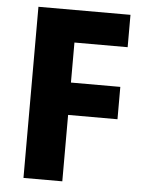

<svg xmlns="http://www.w3.org/2000/svg" viewBox="-52 -756 604 798"><g transform="rotate(5 250.0 -357.0)"><path d="M238 0V-277H444V-412H238V-579H460V-714H76V0Z"/></g></svg>

Font: Noto Sans Myanmar SemiCondensed ExtraBold
Style: Regular
Weight: 800
Width: 4
Designer: Monotype Design Team
Foundry: Monotype Imaging Inc.
Version: Version 2.107